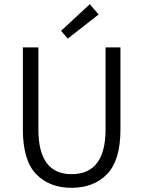

<svg xmlns="http://www.w3.org/2000/svg" viewBox="-20 -883 683 915"><path d="M303 -699 271 -736 408 -863 450 -814ZM89 -266V-657H163V-266Q163 -53 321 -53Q483 -53 483 -266V-657H554V-266Q554 -119 490.5 -53.5Q427 12 321 12Q215 12 152 -53.5Q89 -119 89 -266Z"/></svg>

Font: Assistant
Style: Regular
Weight: 400
Designer: Hebrew By Ben Nathan, Latin by Paul Hunt
Version: Version 2.001;PS 002.001;hotconv 1.0.88;makeotf.lib2.5.64775